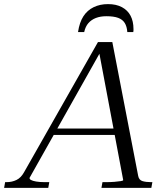

<svg xmlns="http://www.w3.org/2000/svg" viewBox="-73 -915 819 935"><path d="M453 -895Q414 -895 383 -880Q352 -865 333 -835.5Q314 -806 307 -759H337Q343 -786 357.5 -802.5Q372 -819 394 -827.5Q416 -836 445 -836Q481 -836 502.5 -828Q524 -820 534.5 -803Q545 -786 547 -759H576Q577 -763 577 -766.5Q577 -770 577 -774Q577 -811 563 -838Q549 -865 521 -880Q493 -895 453 -895ZM189 -289H504L501 -258H176ZM407 -675 420 -669 71 -49Q70 -43 78 -38.5Q86 -34 103 -31Q120 -28 144 -28H167L162 0H-53L-48 -28H-41Q-15 -28 7 -38.5Q29 -49 44 -76L404 -710H474L600 -58Q604 -38 621 -33Q638 -28 663 -28H669L664 0H421L426 -28H444Q465 -28 484 -29.5Q503 -31 515 -33Q527 -35 527 -38Z"/></svg>

Font: Roboto Serif 120pt Expanded Light
Style: Italic
Weight: 300
Width: 7
Italic angle: -10°
Designer: Greg Gazdowicz
Foundry: Commercial Type
Version: Version 1.008